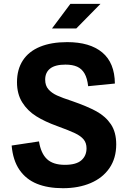

<svg xmlns="http://www.w3.org/2000/svg" viewBox="-20 -959 660 991"><path d="M317.9 -625.5Q264.8 -625.5 239 -605.3Q213.2 -585.2 213.2 -547.8Q213.2 -517.2 229.9 -498.1Q246.6 -478.9 274.2 -466.3Q301.8 -453.7 352.8 -437.1Q430.2 -410.3 477.6 -384.4Q525 -358.4 552.5 -317.5Q579.9 -276.6 579.9 -213.8Q579.9 -142.5 545 -91.5Q510.1 -40.6 447.8 -14.1Q385.6 12.4 304.9 12.4Q227.1 12.4 170.7 -10.4Q114.3 -33.2 80.5 -82.3Q46.8 -131.3 40.1 -207.8L181.2 -229.1Q191.2 -167.1 222.6 -137.7Q254 -108.2 314.9 -108.2Q373.2 -108.2 399.9 -131.6Q426.6 -154.9 426.6 -193.7Q426.6 -220.9 411.9 -239Q397.2 -257.1 367.1 -271.4Q337 -285.8 274.8 -308.4Q211.8 -331 166.7 -359.2Q121.7 -387.4 94.7 -430.8Q67.7 -474.1 67.7 -534.7Q67.7 -600.8 98 -647.2Q128.3 -693.7 186.4 -717.6Q244.5 -741.6 326.8 -741.6Q444 -741.6 507.9 -688.2Q571.8 -634.9 573 -527.8L435 -514.1Q430.4 -555.2 416.4 -579.5Q402.4 -603.8 378.4 -614.7Q354.4 -625.5 317.9 -625.5ZM373.8 -812.1 498.6 -939H343.2L248.4 -812.1Z"/></svg>

Font: Monaspace Neon Var ExtraLight
Style: Regular
Weight: 200
Designer: Riley Cran and the Lettermatic Team
Version: Version 1.200 (Monaspace Neon Var)